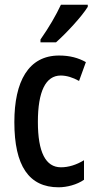

<svg xmlns="http://www.w3.org/2000/svg" viewBox="-20 -786 406 816"><path d="M353 -757V-766H239C218 -721 189 -671 152 -618V-606H218C261 -644 328 -716 353 -757ZM229 10C264 10 307 -1 337 -22V-105C304 -85 271 -75 239 -75C174 -75 141 -139 141 -268C141 -397 174 -465 238 -465C263 -465 289 -457 316 -442L345 -522C313 -540 277 -550 231 -550C101 -550 41 -440 41 -267C41 -81 103 10 229 10Z"/></svg>

Font: Noto Sans Bengali ExtraCondensed Medium
Style: Regular
Weight: 500
Width: 2
Designer: Joana Ranito - Universal Thirst; Jelle Bosma - Monotype Design Team
Foundry: Universal Thirst ehf.
Version: Version 3.000